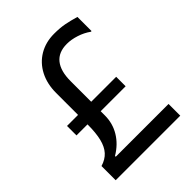

<svg xmlns="http://www.w3.org/2000/svg" viewBox="-210 -854 967 967"><g transform="rotate(-45 273.0 -370.5)"><path d="M503.4 0H43.5V-101.1Q79.6 -111.8 101.1 -135.5Q122.6 -159.2 132.3 -199Q142.1 -238.8 142.1 -299.3H63.5V-366.7H142.1V-522.9Q142.1 -587.4 167.7 -637Q193.4 -686.5 239.7 -713.9Q286.1 -741.2 345.7 -741.2Q387.7 -741.2 419.4 -735.1Q451.2 -729 488.8 -717.8V-617.2H483.9Q456.1 -637.2 421.4 -648.4Q386.7 -659.7 355 -659.7Q295.4 -659.7 265.6 -622.3Q235.8 -585 235.8 -513.7V-366.7H413.6V-299.3H235.8V-269.5Q235.8 -212.9 207.5 -166.3Q179.2 -119.6 127.4 -88.9V-83.5H503.4Z"/></g></svg>

Font: SG Kara Bold
Style: Regular
Weight: 400
Designer: Damoon Khanjanzadeh
Version: Version 1.000